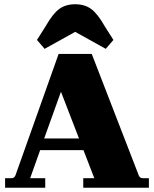

<svg xmlns="http://www.w3.org/2000/svg" viewBox="-20 -884 725 904"><path d="M190 -654 154 -696 194 -759Q228 -819 258.5 -841.5Q289 -864 334 -864Q379 -864 409.5 -841.5Q440 -819 474 -759L514 -696L478 -654L334 -734ZM4 0V-45H34Q48 -45 53 -59L256 -630H412L633 -59Q638 -45 652 -45H681V0H372V-45H424L373 -177H169L122 -45H193V0ZM188 -232H352L267 -452Z"/></svg>

Font: Arapey Black
Style: Regular
Weight: 900
Designer: Eduardo Rodriguez Tunni
Foundry: Eduardo Rodriguez Tunni
Version: Version 4.000